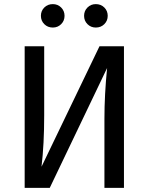

<svg xmlns="http://www.w3.org/2000/svg" viewBox="-20 -914 723 934"><path d="M583 0H488V-336Q488 -453 501 -583L222 0H100V-689H195V-353Q195 -213 182 -103L464 -689H583ZM294 -837Q294 -813 277.5 -796.5Q261 -780 237 -780Q212 -780 195.5 -796.5Q179 -813 179 -837Q179 -861 195.5 -877.5Q212 -894 237 -894Q261 -894 277.5 -877.5Q294 -861 294 -837ZM504 -837Q504 -813 487.5 -796.5Q471 -780 446 -780Q422 -780 405.5 -796.5Q389 -813 389 -837Q389 -861 405.5 -877.5Q422 -894 446 -894Q471 -894 487.5 -877.5Q504 -861 504 -837Z"/></svg>

Font: FiraGOUPP
Style: Medium
Weight: 400
Designer: bBox Type
Foundry: bBox Type GmbH
Version: Version 1.001